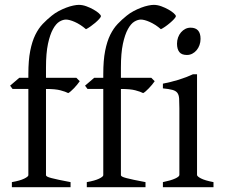

<svg xmlns="http://www.w3.org/2000/svg" viewBox="-20 -777 933 797"><path d="M398.9 -710Q398.9 -706.1 391.8 -698.2Q384.8 -690.4 375 -682.1Q365.2 -673.8 354.7 -666.5Q344.2 -659.2 336.9 -655.8Q325.2 -666 313.2 -673.6Q301.3 -681.2 290.3 -686Q279.3 -690.9 269.8 -693.4Q260.3 -695.8 253.9 -695.8Q241.2 -695.8 226.8 -687.3Q212.4 -678.7 200 -656.2Q187.5 -633.8 179.2 -595.2Q170.9 -556.6 170.9 -496.1V-454.1H296.9L311 -439.9Q306.6 -433.1 300 -425.3Q293.5 -417.5 286.9 -410.6Q280.3 -403.8 273.9 -398.2Q267.6 -392.6 263.2 -390.6Q252 -396.5 231 -402.1Q210 -407.7 170.9 -407.7V-49.8Q170.9 -46.9 176 -43.9Q181.2 -41 193.4 -37.8Q205.6 -34.7 224.9 -30.5Q244.1 -26.4 272.9 -21V0H29.3V-21Q63 -26.9 80.3 -35.4Q97.7 -43.9 97.7 -49.8V-407.7H32.2L22 -421.4L60.1 -454.1H97.7V-469.2Q97.7 -526.9 105.5 -566.2Q113.3 -605.5 126.7 -632.6Q140.1 -659.7 157.7 -678Q175.3 -696.3 194.8 -711.9Q208 -722.7 223.6 -731Q239.3 -739.3 254.6 -745.1Q270 -751 283.9 -753.9Q297.9 -756.8 307.1 -756.8Q322.3 -756.8 338.4 -751Q354.5 -745.1 367.9 -737.5Q381.3 -730 390.1 -722.2Q398.9 -714.4 398.9 -710ZM710 -710Q710 -706.1 702.9 -698.2Q695.8 -690.4 686 -682.1Q676.3 -673.8 665.8 -666.5Q655.3 -659.2 647.9 -655.8Q636.2 -666 624.3 -673.6Q612.3 -681.2 601.3 -686Q590.3 -690.9 580.8 -693.4Q571.3 -695.8 564.9 -695.8Q552.2 -695.8 537.8 -687.3Q523.4 -678.7 511 -656.2Q498.5 -633.8 490.2 -595.2Q481.9 -556.6 481.9 -496.1V-454.1H607.9L622.1 -439.9Q617.7 -433.1 611.1 -425.3Q604.5 -417.5 597.9 -410.6Q591.3 -403.8 585 -398.2Q578.6 -392.6 574.2 -390.6Q563 -396.5 542 -402.1Q521 -407.7 481.9 -407.7V-49.8Q481.9 -46.9 487.1 -43.9Q492.2 -41 504.4 -37.8Q516.6 -34.7 535.9 -30.5Q555.2 -26.4 584 -21V0H340.3V-21Q374 -26.9 391.4 -35.4Q408.7 -43.9 408.7 -49.8V-407.7H343.3L333 -421.4L371.1 -454.1H408.7V-469.2Q408.7 -526.9 416.5 -566.2Q424.3 -605.5 437.7 -632.6Q451.2 -659.7 468.8 -678Q486.3 -696.3 505.9 -711.9Q519 -722.7 534.7 -731Q550.3 -739.3 565.7 -745.1Q581.1 -751 595 -753.9Q608.9 -756.8 618.2 -756.8Q633.3 -756.8 649.4 -751Q665.5 -745.1 679 -737.5Q692.4 -730 701.2 -722.2Q710 -714.4 710 -710ZM656.2 0V-21Q689.5 -27.8 707 -35.9Q724.6 -43.9 724.6 -50.8V-327.1Q724.6 -352.1 723.6 -367.4Q722.7 -382.8 716.3 -391.4Q710 -399.9 696 -403.8Q682.1 -407.7 656.2 -410.2V-429.7Q671.4 -432.6 688.2 -436.8Q705.1 -440.9 721.7 -446Q738.3 -451.2 753.4 -457Q768.6 -462.9 781.2 -468.8H797.9V-50.8Q797.9 -44.9 814.2 -36.4Q830.6 -27.8 866.2 -21V0ZM812.5 -615.7Q812.5 -602.1 808.1 -589.8Q803.7 -577.6 796.1 -568.6Q788.6 -559.6 778.3 -554.2Q768.1 -548.8 755.9 -548.8Q733.9 -548.8 724.4 -561Q714.8 -573.2 714.8 -595.7Q714.8 -609.4 719.2 -621.6Q723.6 -633.8 731.4 -642.8Q739.3 -651.9 749.3 -657Q759.3 -662.1 771 -662.1Q812.5 -662.1 812.5 -615.7Z"/></svg>

Font: Gentium Plus Eur
Style: Regular
Weight: 400
Designer: J. Victor Gaultney, Annie Olsen, Iska Routamaa, Becca Hirsbrunner
Foundry: SIL International
Version: Version 5.000